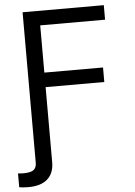

<svg xmlns="http://www.w3.org/2000/svg" viewBox="-73 -774 722 1028"><g transform="rotate(-5 287.5 -260.0)"><path d="M-11.7 204.1V129.9Q-4.9 130.9 2.4 131.3Q9.8 131.8 15.6 131.8Q57.1 131.8 72.5 119.6Q87.9 107.4 87.9 82V-62.5H175.8V85.9Q175.8 145 140.4 176.5Q105 208 37.1 208Q20.5 208 7.6 206.8Q-5.4 205.6 -11.7 204.1ZM87.9 0V-727.5H524.4V-649.4H175.8V-395.5H491.2V-317.4H175.8V0Z"/></g></svg>

Font: GitLab Sans
Style: Regular
Weight: 400
Designer: Rasmus Andersson
Foundry: Modifications by GitLab B.V., manufactured by rsms
Version: Version 4.000;git-c8fb6b7